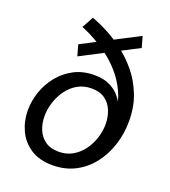

<svg xmlns="http://www.w3.org/2000/svg" viewBox="-149 -933 930 1052"><g transform="rotate(20 315.5 -407.5)"><path d="M279 10Q201 10 150 -23.5Q99 -57 74 -111.5Q49 -166 49 -227Q49 -282 67.5 -336Q86 -390 122 -434.5Q158 -479 209.5 -506Q261 -533 327 -533Q379 -533 413.5 -517Q448 -501 469 -478Q490 -455 501 -432Q512 -409 515.5 -393Q519 -377 519 -377H507Q502 -444 476 -498.5Q450 -553 412.5 -595.5Q375 -638 333.5 -668.5Q292 -699 256 -719Q220 -739 197 -748.5Q174 -758 174 -758L211 -825Q211 -825 238.5 -814.5Q266 -804 309 -781Q352 -758 401 -721.5Q450 -685 493 -633.5Q536 -582 563.5 -513.5Q591 -445 591 -359Q591 -287 569.5 -220.5Q548 -154 507.5 -102Q467 -50 409 -20Q351 10 279 10ZM284 -71Q330 -71 365.5 -91.5Q401 -112 425.5 -145.5Q450 -179 463 -219.5Q476 -260 476 -300Q476 -342 461.5 -378.5Q447 -415 416.5 -437Q386 -459 338 -459Q292 -459 256.5 -438.5Q221 -418 196.5 -384Q172 -350 159 -309.5Q146 -269 146 -229Q146 -187 160.5 -151Q175 -115 206 -93Q237 -71 284 -71ZM519 -761 203 -597 185 -661 501 -825Z"/></g></svg>

Font: Be Vietnam Pro Variable Thin
Style: Italic
Weight: 100
Italic angle: -12°
Designer: Lam Bao, Tony Le, Vietanh Nguyen
Foundry: Yellow Type Foundry
Version: Version 1.002